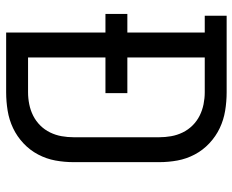

<svg xmlns="http://www.w3.org/2000/svg" viewBox="-88 -688 775 640"><g transform="rotate(90 300.0 -367.5)"><path d="M88 0V-331H26V-404H88V-662H32V-735H287Q318 -735 348.5 -730Q379 -725 406.5 -712Q434 -699 457 -677.5Q480 -656 494.5 -628.5Q509 -601 514.5 -571Q520 -541 520 -510V-225Q520 -194 514.5 -164Q509 -134 494.5 -106.5Q480 -79 457 -57.5Q434 -36 406.5 -23Q379 -10 348.5 -5Q318 0 287 0ZM171 -73H287Q307 -73 327 -77Q347 -81 365 -90Q383 -99 397.5 -113.5Q412 -128 421 -146.5Q430 -165 433.5 -185Q437 -205 437 -225V-510Q437 -530 433.5 -550Q430 -570 421 -588.5Q412 -607 397.5 -621.5Q383 -636 365 -645Q347 -654 327 -658Q307 -662 287 -662H171V-404H290V-331H171Z"/></g></svg>

Font: Nova Nerd Font
Style: Regular
Weight: 400
Designer: Belleve Invis
Foundry: Belleve Invis
Version: Version 24.1.4; ttfautohint (v1.8.4);Nerd Fonts 3.1.1